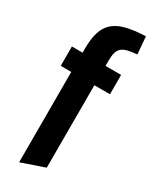

<svg xmlns="http://www.w3.org/2000/svg" viewBox="-259 -873 920 1152"><g transform="rotate(30 201.0 -297.5)"><path d="M101 -406H28V-540H102V-567Q102 -635 116 -681Q130 -727 162.5 -756Q195 -785 248.5 -798.5Q302 -812 382 -815L392 -695Q353 -692 327.5 -685.5Q302 -679 287.5 -666Q273 -653 267 -632Q261 -611 261 -580V-540H369V-406H261V165L101 220Z"/></g></svg>

Font: Encode Sans Compressed
Style: ExtraBold
Weight: 800
Designer: Pablo Impallari, Andres Torresi
Foundry: Pablo Impallari, Andres Torresi
Version: Version 1.000; ttfautohint (v1.00) -l 8 -r 50 -G 200 -x 14 -